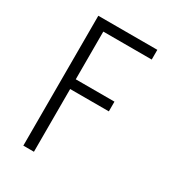

<svg xmlns="http://www.w3.org/2000/svg" viewBox="-178 -838 855 941"><g transform="rotate(30 250.0 -367.5)"><path d="M100 0V-735H434V-680H160V-410H379V-355H160V0Z"/></g></svg>

Font: Iosevka SS18 Light
Style: Regular
Weight: 300
Monospace: yes
Designer: Belleve Invis
Foundry: Belleve Invis
Version: Version 25.1.1; ttfautohint (v1.8.4)